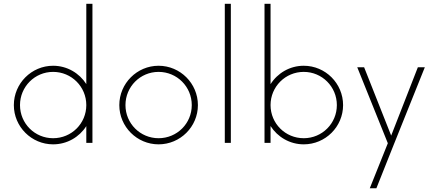

<svg xmlns="http://www.w3.org/2000/svg" viewBox="-20 -750 2272 1008"><path d="M433.1 -730V-308.6C396.5 -366.2 332 -404.8 258.8 -404.8C145.5 -404.8 52.7 -312 52.7 -198.2C52.7 -84.5 145.5 7.8 258.8 7.8C332 7.8 396.5 -30.3 433.1 -87.9V0H465.3V-730ZM258.8 -24.4C162.6 -24.4 85 -101.6 85 -198.2C85 -294.9 162.6 -372.6 258.8 -372.6C355.5 -372.6 433.1 -294.9 433.1 -198.2C433.1 -101.6 355.5 -24.4 258.8 -24.4Z M812.5 7.8C926.3 7.8 1019 -84.5 1019 -198.2C1019 -312 926.3 -404.8 812.5 -404.8C699.2 -404.8 606.4 -312 606.4 -198.2C606.4 -84.5 699.2 7.8 812.5 7.8ZM812.5 -24.4C716.3 -24.4 638.7 -101.6 638.7 -198.2C638.7 -294.9 716.3 -372.6 812.5 -372.6C909.2 -372.6 986.8 -294.9 986.8 -198.2C986.8 -101.6 909.2 -24.4 812.5 -24.4Z M1160.2 0H1191.9V-730H1160.2Z M1574.7 -404.8C1501.5 -404.8 1437 -366.2 1400.4 -308.1V-730H1368.7V0H1400.4V-88.4C1437 -30.8 1501.5 7.8 1574.7 7.8C1688.5 7.8 1781.2 -84.5 1781.2 -198.2C1781.2 -312 1688.5 -404.8 1574.7 -404.8ZM1574.7 -24.4C1478 -24.4 1400.4 -101.6 1400.4 -198.2C1400.4 -294.9 1478 -372.6 1574.7 -372.6C1670.9 -372.6 1748.5 -294.9 1748.5 -198.2C1748.5 -101.6 1670.9 -24.4 1574.7 -24.4Z M2173.8 -397 2033.7 -38.1 1891.6 -397H1855.5L2016.1 2L1921.4 238.3H1956.1L2045.9 12.7L2210.4 -397Z"/></svg>

Font: Now ExtraLight
Style: Regular
Weight: 200
Designer: Alfredo Marco Pradil
Foundry: Alfredo Marco Pradil
Version: Version 1.200;hotconv 1.0.109;makeotfexe 2.5.65596